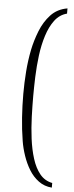

<svg xmlns="http://www.w3.org/2000/svg" viewBox="-61 -769 380 987"><g transform="rotate(5 128.5 -275.5)"><path d="M246.1 163.1V187Q207 184.1 177.5 162.1Q147.9 140.1 127.9 107.2Q107.9 74.2 95 36.1Q82 -2 76.2 -38.1Q66.4 -98.1 62.3 -158.7Q58.1 -219.2 58.1 -279.8Q58.1 -337.9 62.5 -396Q66.9 -454.1 78.1 -509.8Q87.9 -557.6 107.4 -607.4Q127 -657.2 160.4 -693.1Q193.8 -729 246.1 -737.8V-710.9Q208 -701.2 183.1 -668Q158.2 -634.8 143.1 -586.9Q127.9 -539.1 120.8 -483.6Q113.8 -428.2 111.8 -373.5Q109.9 -318.8 109.9 -273.9Q109.9 -223.1 111.8 -166.5Q113.8 -109.9 120.8 -54.4Q127.9 1 142.6 47.6Q157.2 94.2 182.1 124.8Q207 155.3 246.1 163.1Z"/></g></svg>

Font: Aref Ruqaa
Style: Regular
Weight: 400
Designer: Abdullah Aref
Version: Version 1.002